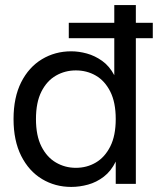

<svg xmlns="http://www.w3.org/2000/svg" viewBox="-20 -725 622 757"><path d="M260.8 12Q197.3 12 145.5 -19.2Q93.8 -50.4 63.6 -110.3Q33.4 -170.3 33.4 -255.6Q33.4 -340.9 63.4 -400.5Q93.4 -460.1 145.2 -491.4Q197 -522.7 260.8 -522.7Q291 -522.7 322.5 -514Q354.1 -505.3 382.7 -485Q411.3 -464.7 430.6 -428.5V-705H515.6V0H436.3V-87.9Q418 -50.3 389.2 -28.3Q360.4 -6.3 327.2 2.8Q294 12 260.8 12ZM279 -63.3Q322.5 -63.3 357.9 -84.2Q393.3 -105 414.8 -147.6Q436.3 -190.1 436.3 -255.7Q436.3 -321.3 414.8 -363.9Q393.3 -406.4 357.9 -426.9Q322.5 -447.4 279 -447.4Q236.4 -447.4 200.6 -426.9Q164.8 -406.4 143.3 -363.9Q121.8 -321.3 121.8 -255.7Q121.8 -190.1 143.3 -147.6Q164.8 -105 200.6 -84.2Q236.4 -63.3 279 -63.3ZM251.2 -574.4V-635H582.4V-574.4Z"/></svg>

Font: TikTok Sans Light
Style: Regular
Weight: 300
Version: Version 4.000